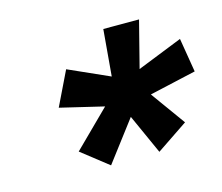

<svg xmlns="http://www.w3.org/2000/svg" viewBox="-64 -798 619 536"><g transform="rotate(-15 245.0 -529.5)"><path d="M273.6 -716H376.9L328.4 -526.3H257.3ZM288.4 -560.2 473.2 -633.8 489.4 -535.6 299.1 -492.5ZM262.6 -507.4 322.9 -549.1 426.6 -405.3 336.1 -344.3ZM118.8 -403.3 264.8 -547.6 319.6 -505.6 196.1 -342.7ZM96.6 -535.9 144.3 -634.3 309.9 -560.4 277.6 -492.8Z"/></g></svg>

Font: Oak Sans Light Italic
Style: Regular
Weight: 400
Italic angle: -9.5°
Foundry: Erik Kennedy, Walven
Version: Version 1.000;Glyphs 3.1.2 (3151)